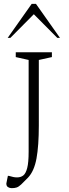

<svg xmlns="http://www.w3.org/2000/svg" viewBox="-20 -832 360 999"><path d="M41 147Q30 147 21.5 141.5Q13 136 13 123Q13 122 15 112.5Q17 103 21 83H26Q40 87 49 89Q58 91 69 91Q88 91 101 81Q114 71 121.5 42.5Q129 14 129 -43V-520L62 -535V-560H250V-535L182 -520V-179Q182 -74 170 -8Q158 58 126 92Q103 116 90 128Q77 140 66.5 143.5Q56 147 41 147ZM20 -635 145 -812H167L292 -635H278L156 -758L34 -635Z"/></svg>

Font: Spectral SC ExtraLight
Style: Regular
Weight: 275
Designer: Jean-Baptiste Levee
Foundry: Production Type
Version: Version 2.001